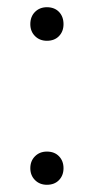

<svg xmlns="http://www.w3.org/2000/svg" viewBox="-20 -509 259 532"><path d="M110 -396Q90 -396 77 -409Q64 -422 64 -442Q64 -463 77 -476Q90 -489 110 -489Q131 -489 143.5 -476Q156 -463 156 -442Q156 -422 143.5 -409Q131 -396 110 -396ZM110 3Q90 3 77 -10Q64 -23 64 -43Q64 -63 77 -76Q90 -89 110 -89Q131 -89 143.5 -76Q156 -63 156 -43Q156 -23 143.5 -10Q131 3 110 3Z"/></svg>

Font: Nunito Light
Style: Regular
Weight: 300
Designer: Vernon Adams
Foundry: Vernon Adams
Version: Version 3.601; ttfautohint (v1.8.2.53-6de2)